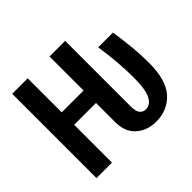

<svg xmlns="http://www.w3.org/2000/svg" viewBox="-162 -895 1113 1113"><g transform="rotate(-45 394.5 -338.5)"><path d="M748 -258Q748 -114 688.5 -50Q629 14 538 14Q463 14 414.5 -29.5Q366 -73 366 -152V-310H187V0H60V-691H187V-412H366V-691H494V-153Q494 -115 507 -97Q520 -79 546 -79Q581 -79 603 -119Q625 -159 625 -262Q625 -381 603 -529H724Q736 -448 742 -386Q748 -324 748 -258Z"/></g></svg>

Font: Fira Sans Compressed Medium
Style: Regular
Weight: 500
Width: 1
Designer: bBox Type GmbH & Carrois Corporate GbR & Edenspiekermann AG
Foundry: bBox Type GmbH & Carrois Corporate GbR & Edenspiekermann AG
Version: Version 4.301